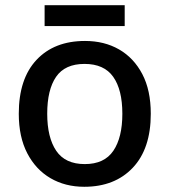

<svg xmlns="http://www.w3.org/2000/svg" viewBox="-20 -706 649 736"><path d="M558 -270Q558 -136 489 -63Q420 10 303 10Q230 10 173.5 -23Q117 -56 84.5 -118.5Q52 -181 52 -270Q52 -404 120 -476.5Q188 -549 306 -549Q380 -549 436.5 -516.5Q493 -484 525.5 -422Q558 -360 558 -270ZM161 -270Q161 -179 195.5 -128Q230 -77 305 -77Q380 -77 414.5 -128Q449 -179 449 -270Q449 -362 414 -411.5Q379 -461 304 -461Q229 -461 195 -411.5Q161 -362 161 -270ZM458 -686V-606H151V-686Z"/></svg>

Font: Noto Sans Bengali Medium
Style: Regular
Weight: 500
Designer: Jelle Bosma - Monotype Design Team
Foundry: Monotype Imaging Inc.
Version: Version 2.003; ttfautohint (v1.8.4.7-5d5b)